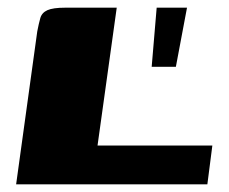

<svg xmlns="http://www.w3.org/2000/svg" viewBox="-20 -480 597 500"><path d="M284 -460 234 -101H533L520 0H22L77 -398Q81 -419 85 -433Q89 -447 103.5 -453.5Q118 -460 150 -460ZM375 -306 388 -460H467L438 -306Z"/></svg>

Font: Genos Thin ExtraBold
Style: Italic
Weight: 800
Italic angle: -8°
Version: Version 1.010